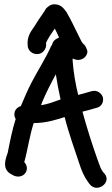

<svg xmlns="http://www.w3.org/2000/svg" viewBox="-20 -838 521 894"><path d="M235 -705C242 -693 248 -678 255 -663C252 -662 249 -660 246 -659C224 -648 223 -630 222 -628L219 -625L217 -621C191 -563 157 -512 127 -454C108 -418 94 -383 77 -344C61 -339 47 -326 47 -306C47 -299 47 -295 53 -284C37 -234 26 -178 16 -127C10 -108 -16 -52 32 -27L39 -23C59 -11 88 -13 101 -37C110 -55 103 -73 93 -83C109 -140 118 -208 137 -265C195 -265 240 -280 281 -293C299 -220 328 -141 349 -77C360 -43 371 -17 389 8L397 19C431 64 502 12 467 -29C449 -47 445 -66 432 -101C409 -166 384 -244 364 -318C371 -320 379 -322 387 -324L430 -336C457 -342 463 -369 459 -385C454 -401 434 -422 405 -413L363 -401H362C356 -399 352 -398 344 -396C331 -449 322 -503 318 -557C318 -557 318 -561 319 -566C325 -562 334 -559 344 -559C366 -559 387 -576 387 -599C387 -605 376 -626 376 -626L366 -636C360 -641 354 -657 344 -676C328 -708 309 -749 291 -779V-780C283 -788 270 -818 234 -818C217 -818 206 -810 194 -798C187 -783 174 -768 161 -748L140 -715C127 -695 104 -670 109 -625C110 -603 130 -586 152 -586C178 -586 195 -608 195 -630V-632L194 -638C202 -657 221 -685 235 -705ZM240 -492C246 -453 253 -415 262 -375C231 -364 204 -353 171 -348L177 -364C196 -409 216 -448 240 -492Z"/></svg>

Font: Stray Cat
Style: Blk
Weight: 900
Version: Version 1.0